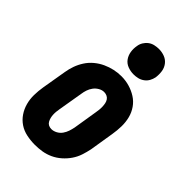

<svg xmlns="http://www.w3.org/2000/svg" viewBox="-230 -861 960 960"><g transform="rotate(45 250.0 -381.0)"><path d="M206 8Q177 8 148 2Q119 -4 96 -19.5Q73 -35 57.5 -58Q42 -81 34.5 -108.5Q27 -136 27.5 -165.5Q28 -195 33 -225L55 -355Q59 -380 67.5 -404Q76 -428 90.5 -450.5Q105 -473 126 -490.5Q147 -508 171 -519Q195 -530 220 -535.5Q245 -541 270 -541Q300 -541 327.5 -533Q355 -525 378.5 -510Q402 -495 418 -472Q434 -449 441 -421.5Q448 -394 447.5 -364.5Q447 -335 442 -305L421 -175Q416 -151 408 -126.5Q400 -102 385 -80Q370 -58 349.5 -40Q329 -22 305 -11Q281 0 256 4Q231 8 206 8ZM209 -106Q224 -106 239 -114Q254 -122 263.5 -135.5Q273 -149 278 -164Q283 -179 286 -194L307 -324Q309 -335 310 -346Q311 -357 310.5 -367.5Q310 -378 308 -388Q306 -398 300.5 -406.5Q295 -415 285.5 -419.5Q276 -424 265 -424Q250 -424 235.5 -415.5Q221 -407 211.5 -394Q202 -381 197 -366Q192 -351 190 -336L168 -206Q166 -195 165 -184.5Q164 -174 164.5 -163.5Q165 -153 167.5 -143Q170 -133 175 -124Q180 -115 189 -110.5Q198 -106 209 -106ZM306 -590Q285 -590 265 -597.5Q245 -605 233 -621.5Q221 -638 217.5 -659Q214 -680 218 -702Q220 -717 228 -730.5Q236 -744 248.5 -753.5Q261 -763 276.5 -766.5Q292 -770 306 -770Q328 -770 347.5 -762.5Q367 -755 379.5 -738.5Q392 -722 395 -701Q398 -680 395 -658Q392 -643 384.5 -629.5Q377 -616 364 -606.5Q351 -597 336 -593.5Q321 -590 306 -590Z"/></g></svg>

Font: Iosevka Slab Heavy
Style: Italic
Weight: 900
Italic angle: -9°
Monospace: yes
Designer: Belleve Invis
Foundry: Belleve Invis
Version: Version 11.1.0; ttfautohint (v1.8.3)